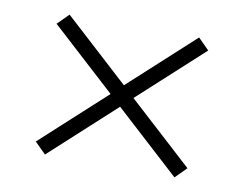

<svg xmlns="http://www.w3.org/2000/svg" viewBox="-54 -553 694 546"><g transform="rotate(10 293.0 -280.0)"><path d="M106 -78 293 -249 480 -78 512 -110 326 -280 512 -450 480 -482 293 -311 106 -482 74 -450 260 -280 74 -110Z"/></g></svg>

Font: Coconat Demi
Style: Regular
Weight: 400
Designer: Sara Lavazza
Foundry: Collletttivo
Version: Version 1.000;Glyphs 3.2 (3217)